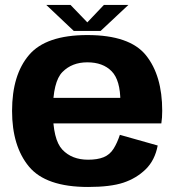

<svg xmlns="http://www.w3.org/2000/svg" viewBox="-20 -738 706 764"><path d="M330.5 6V-102.5Q266 -102.5 228.2 -142.5Q190.5 -182.5 190.5 -296.5Q190.5 -413 228.5 -451.5Q266.5 -490 327.5 -490Q389.5 -490 424.2 -454.5Q459 -419 459 -333.5L465 -348.5H175V-247H622Q625.5 -269 625.5 -297Q625.5 -437.5 560.8 -518Q496 -598.5 327.5 -598.5Q163 -598.5 95.5 -519.2Q28 -440 28 -296.5Q28 -156.5 95.2 -75.2Q162.5 6 330.5 6ZM330.5 -102.5V6Q419.5 6 471.2 -11.2Q523 -28.5 559.8 -64.5Q596.5 -100.5 607.5 -159L457 -201.5Q446.5 -169.5 431.8 -146Q417 -122.5 392.5 -112.5Q368 -102.5 330.5 -102.5ZM273.5 -615H380.5L491 -718.5H393.5L327.5 -649L260.5 -718.5H164Z"/></svg>

Font: Anybody UltraCondensed Thin
Style: Bold
Weight: 700
Version: Version 1.111